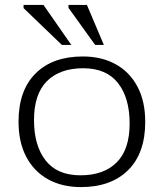

<svg xmlns="http://www.w3.org/2000/svg" viewBox="-20 -752 667 782"><path d="M310 10Q232.5 10 175.2 -22Q118 -54 86.8 -113.5Q55.5 -173 55.5 -256.5Q55.5 -384 125 -453Q194.5 -522 317 -522Q394.5 -522 451.8 -490Q509 -458 540.2 -398.5Q571.5 -339 571.5 -255.5Q571.5 -128 501.8 -59Q432 10 310 10ZM308 -38Q402.5 -38 455.2 -90.5Q508 -143 508 -249Q508 -353 460.8 -413.5Q413.5 -474 318.5 -474Q224 -474 171.2 -421.5Q118.5 -369 118.5 -263Q118.5 -159 165.8 -98.5Q213 -38 308 -38ZM270.5 -569H232L76 -719V-732H157ZM403 -569H367.5L259 -720V-732H334Z"/></svg>

Font: Newsreader 6pt Light
Style: Regular
Weight: 300
Designer: Hugues Gentile
Foundry: Production Type
Version: Version 1.003; ttfautohint (v1.8.3)